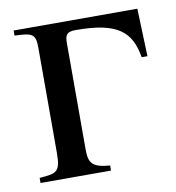

<svg xmlns="http://www.w3.org/2000/svg" viewBox="-59 -504 512 558"><g transform="rotate(-10 197.0 -225.0)"><path d="M387 -309 382 -450H17V-435C69 -433 79 -430 79 -388V-79C79 -21 68 -19 17 -15V0H225V-15C174 -19 163 -32 163 -72V-388C163 -412 169 -420 195 -420C320 -420 357 -385 370 -309Z"/></g></svg>

Font: XITS Math
Style: Regular
Weight: 400
Designer: MicroPress Inc., with final additions and corrections provided by Coen Hoffman, Elsevier (retired)
Version: Version 1.302